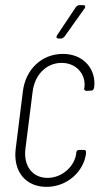

<svg xmlns="http://www.w3.org/2000/svg" viewBox="-20 -720 390 748"><path d="M208 -570H218C223 -570 227 -573 231 -577L310 -688C314 -695 312 -700 304 -700H289C284 -700 280 -697 276 -693L202 -582C198 -575 200 -570 208 -570ZM161 8C243 8 306 -53 315 -121V-126C316 -132 313 -136 307 -136H288C282 -136 278 -132 277 -126V-122C271 -74 224 -27 165 -27C106 -27 71 -74 79 -140L107 -362C115 -429 161 -475 220 -475C279 -475 315 -429 309 -380L308 -376C307 -370 311 -366 317 -366L335 -367C341 -367 345 -371 346 -377L347 -381C355 -449 307 -510 225 -510C142 -510 79 -449 69 -363L41 -139C31 -53 79 8 161 8Z"/></svg>

Font: Barlow Condensed ExtraLight
Style: Italic
Weight: 275
Width: 3
Italic angle: -7°
Designer: Jeremy Tribby
Foundry: Tribby Type
Version: Version 1.422;hotconv 1.0.109;makeotfexe 2.5.65596